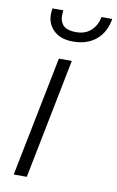

<svg xmlns="http://www.w3.org/2000/svg" viewBox="-85 -785 509 832"><g transform="rotate(10 170.0 -369.0)"><path d="M94 0H36.5L142 -528.5H199ZM188.5 -612Q129.5 -612 98.5 -646.5Q74.5 -673 74.5 -712.5Q74.5 -724.5 77 -738H125Q123 -726.5 123 -716Q123 -692 134.5 -676.5Q150.5 -654.5 195 -654.5Q236 -654.5 261 -678Q286 -701.5 292.5 -738H340Q330 -678 290.5 -645Q251 -612 188.5 -612Z"/></g></svg>

Font: Roberto Sans Light
Style: Italic
Weight: 300
Italic angle: -11°
Designer: Google
Version: Version 1.00;June 11, 2020;FontCreator 12.0.0.2522 64-bit; t